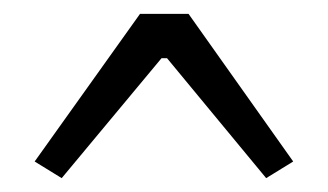

<svg xmlns="http://www.w3.org/2000/svg" viewBox="-20 -625 473 277"><path d="M252 -605 403 -392 364 -368 221 -541H213L69 -368L30 -392L182 -605Z"/></svg>

Font: Exo 2 Medium
Style: Regular
Weight: 500
Designer: Natanael Gama
Foundry: Natanael Gama
Version: Version 2.010